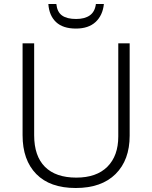

<svg xmlns="http://www.w3.org/2000/svg" viewBox="-20 -931 762 961"><path d="M629 -252Q629 -130 558.5 -60Q488 10 359 10Q230 10 161.5 -60Q93 -130 93 -254V-714H151V-254Q151 -150 205 -96Q259 -42 362 -42Q463 -42 517.5 -96.5Q572 -151 572 -248V-714H629ZM500 -911Q494 -854 458.5 -821Q423 -788 360 -788Q295 -788 260.5 -820.5Q226 -853 222 -911H262Q266 -871 290.5 -853.5Q315 -836 361 -836Q404 -836 429.5 -854Q455 -872 460 -911Z"/></svg>

Font: Noto Sans Tamil Light
Style: Regular
Weight: 300
Designer: Jelle Bosma - Monotype Design Team
Foundry: Monotype Imaging Inc.
Version: Version 2.004; ttfautohint (v1.8.4.7-5d5b)